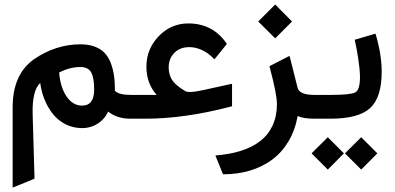

<svg xmlns="http://www.w3.org/2000/svg" viewBox="-20 -536 1782 867"><path d="M583 0H568.8Q508.3 0 468.3 -32.2Q458.5 -9.8 440.4 7.3Q422.4 24.4 399.4 33.4Q376.5 42.5 351.1 42.5Q310.5 42.5 276.6 25.4Q242.7 8.3 219.5 -20.5Q196.3 -49.3 181.6 -85.2Q167 -121.1 161.6 -161.1Q143.1 -145 134.5 -108.6Q126 -72.3 127.4 -22L135.7 263.7V270.5L129.9 273.4L50.8 305.7L37.1 311V296.4V-51.8Q37.1 -199.7 132.8 -268.1Q231.9 -335.9 342.8 -335.9Q378.9 -335.9 406 -326.2Q433.1 -316.4 450.7 -298.8Q468.3 -281.2 479 -254.4Q489.7 -227.5 494.4 -196.8Q499 -166 499 -126Q516.1 -107.4 571.3 -107.4H583Q586.4 -107.4 589.1 -92.5Q591.8 -77.6 591.8 -62.5V-45.9Q591.8 -30.3 589.1 -15.1Q586.4 0 583 0ZM247.1 -208.5Q252.4 -142.1 280.5 -100.6Q308.6 -59.1 350.6 -59.1Q405.3 -59.1 405.3 -131.3Q405.3 -183.1 392.1 -208.3Q378.9 -233.4 342.3 -233.4Q295.4 -233.4 247.1 -208.5Z M577.6 -107.4H687.5Q641.1 -159.2 641.1 -234.9Q641.1 -314.5 696.5 -372.3Q752 -430.2 830.6 -430.2Q938 -430.2 1000 -344.2L1004.4 -337.9L1000 -332L955.1 -276.4L947.8 -268.1L940.4 -275.9Q917.5 -298.8 889.9 -311Q862.3 -323.2 835 -323.2Q792.5 -323.2 767.1 -297.1Q741.7 -271 741.7 -231.4Q741.7 -215.8 745.4 -202.1Q749 -188.5 755.1 -178.2Q761.2 -168 771.5 -158Q781.7 -147.9 792.2 -140.4Q802.7 -132.8 817.4 -124Q824.2 -120.6 837.9 -120.6Q858.4 -120.6 896.5 -128.9L1016.1 -155.3L1027.8 -157.7V-145.5V-63.5V-56.2L1020.5 -54.2Q812.5 0 636.7 0H577.6Q559.1 0 559.1 -45.9V-62.5Q559.1 -107.4 577.6 -107.4Z M1222.7 -515.6 1298.8 -439 1222.7 -362.8 1146 -439ZM1419.4 0H1402.3Q1349.1 0 1324.2 -12.2Q1312.5 52.2 1282.7 102.3Q1252.9 152.3 1209 184.8Q1165 217.3 1109.4 234.1Q1053.7 251 988.8 251H987.3L984.4 244.6L957.5 178.2L952.6 166Q1017.6 161.1 1068.4 145Q1119.1 128.9 1155.5 100.6Q1191.9 72.3 1211.2 30Q1230.5 -12.2 1230.5 -66.4Q1230.5 -109.9 1198.7 -229.5L1196.8 -236.8L1203.6 -240.7L1276.9 -278.3L1287.6 -283.7L1290.5 -272Q1302.2 -228 1323.7 -140.1Q1331.5 -107.4 1399.9 -107.4H1419.4Q1422.9 -107.4 1425.5 -92.5Q1428.2 -77.6 1428.2 -62.5V-45.9Q1428.2 -30.3 1425.5 -15.1Q1422.9 0 1419.4 0Z M1413.6 -107.4H1473.6Q1563 -107.4 1584.2 -118.7Q1605.5 -129.9 1605.5 -187.5Q1605.5 -204.1 1603.3 -226.8Q1601.1 -249.5 1597.9 -269.8Q1594.7 -290 1591.6 -308.1Q1588.4 -326.2 1585.9 -336.9L1583.5 -347.7L1581.5 -356.4L1590.3 -358.9L1666 -381.3L1675.3 -384.3L1678.2 -375Q1679.2 -371.6 1680.9 -365.7Q1682.6 -359.9 1687 -341.8Q1691.4 -323.7 1694.8 -305.4Q1698.2 -287.1 1700.9 -261.5Q1703.6 -235.8 1703.6 -212.4Q1703.6 -95.7 1651.4 -47.9Q1599.1 0 1471.7 0H1413.6Q1395 0 1395 -45.9V-62.5Q1395 -107.4 1413.6 -107.4ZM1613.8 86.4 1681.2 153.8 1684.1 156.7 1681.2 159.2 1613.8 227.1 1610.8 229.5 1608.4 227.1 1540.5 159.2 1538.1 156.7 1540.5 153.8 1608.4 86.4 1610.8 83.5ZM1462.9 86.4 1530.3 153.8 1533.2 156.7 1530.3 159.2 1462.9 227.1 1460 229.5 1457.5 227.1 1389.6 159.2 1387.2 156.7 1389.6 153.8 1457.5 86.4 1460 83.5Z"/></svg>

Font: Samim Medium FD
Style: Medium-FD
Weight: 500
Foundry: DejaVu fonts team - Redesigned by Saber Rastikerdar
Version: Version 4.0.5